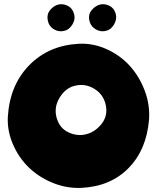

<svg xmlns="http://www.w3.org/2000/svg" viewBox="-20 -944 763 934"><path d="M212 -847Q207 -875 224 -895.5Q241 -916 264 -922Q286 -927 309 -916Q332 -905 340 -877Q348 -850 332 -824.5Q316 -799 293 -794Q266 -787 241.5 -802Q217 -817 212 -847ZM414 -847Q409 -875 426.5 -895.5Q444 -916 467 -922Q489 -927 512 -916Q535 -905 543 -877Q550 -850 534.5 -824.5Q519 -799 496 -794Q469 -787 444.5 -802Q420 -817 414 -847ZM399 -291Q441 -301 473 -340Q505 -379 495 -431Q484 -485 438 -512.5Q392 -540 341 -526Q298 -515 269.5 -468Q241 -421 256 -369Q271 -319 314.5 -299.5Q358 -280 399 -291ZM362 -731Q432 -735 498.5 -705Q565 -675 611.5 -623.5Q658 -572 684 -503Q710 -434 705 -362Q693 -216 605.5 -126.5Q518 -37 375 -30Q304 -27 236.5 -54.5Q169 -82 120 -129.5Q71 -177 43 -242Q15 -307 18 -374Q27 -529 121.5 -626Q216 -723 362 -731Z"/></svg>

Font: LONDON PRESLEY
Style: Regular
Weight: 400
Version: Version 001.000